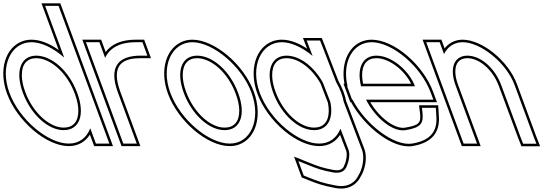

<svg xmlns="http://www.w3.org/2000/svg" viewBox="-143 -834 3240 1142"><path d="M-87 -282C-145.6 -441 -78.5 -582 43.5 -583C105.2 -583 176.1 -547.1 238.8 -491.5L140.1 -759L125.3 -799H205.3L220.1 -759L394.6 -285.7L396 -282L492.6 -20L507.4 20H427.4L412.6 -20L393.9 -70.9C372.5 -15.1 328.2 20.5 265.9 20C142.6 20 -28 -122 -87 -282ZM-7 -282C40.9 -152 144.9 -59 236.4 -60C327.9 -60 364.3 -148.8 317.8 -277.3L316 -282C268.4 -411 166.9 -502 73 -503C-19.6 -503 -54.6 -411 -7 -282ZM-101.1 -276.8C-40.4 -112.3 133.2 35 265.8 35C321.4 35.4 365 8.8 391.8 -33.2L416.9 35H528.9L215.8 -814H103.8L206.1 -536.7C152.5 -574.7 96.6 -598 43.4 -598C24.3 -597.8 6.5 -594.6 -10.1 -588.6C-111.3 -551.6 -152.9 -417.4 -101.1 -276.8ZM7.1 -287.2C-6.8 -324.7 -13.2 -358.6 -13.2 -387C-13.3 -452.4 17.7 -488 72.9 -488C157.3 -487.1 255.6 -402.4 301.9 -276.8L303.6 -272.2C316.8 -235.8 322.9 -203.2 323 -175.7C323.2 -110.2 292 -75 236.3 -75C154.5 -74.1 53.8 -160.4 7.1 -287.2Z M482.3 -490C510.1 -549.8 570.9 -583 664 -583H704L733.5 -503H693.5C556.2 -503 504.3 -432.5 557.2 -286.8L559 -282L573.8 -242L655.6 -20L670.4 20H590.4L575.6 -20L493.8 -242L479 -282C478.5 -283.3 478 -284.6 477.6 -285.9L382.8 -543L368 -583H448L462.8 -543ZM485.5 -524.7 458.5 -598H346.5L463.5 -280.7C464 -279.4 464.5 -278.1 464.9 -276.8L579.9 35H691.9L571.3 -291.9C558.1 -328.3 551.9 -359.3 551.9 -384.6C551.8 -453.6 595.2 -488 693.5 -488H755L714.5 -598H664C582.1 -598 521.5 -573 485.5 -524.7Z M870 -282C811.4 -441 878.5 -582 1000.5 -583C1123.8 -583 1295.7 -440 1353 -282C1412 -122 1347.3 21 1222.9 20C1099.6 20 929 -122 870 -282ZM950 -282C997.9 -152 1101.9 -59 1193.4 -60C1286 -60 1322.3 -151 1273 -282C1225.4 -411 1123.9 -502 1030 -503C937.4 -503 902.4 -411 950 -282ZM855.9 -276.8C916.6 -112.3 1090.2 35 1222.8 35C1242.6 35.2 1261.6 31.9 1278.8 25.6C1380.2 -11.4 1418.8 -146.9 1367.1 -287.1C1308.2 -449.8 1133.2 -598 1000.4 -598C981.3 -597.8 963.5 -594.6 946.9 -588.6C845.7 -551.6 804.1 -417.4 855.9 -276.8ZM964.1 -287.2C950.2 -324.7 943.8 -358.6 943.8 -387C943.7 -452.4 974.7 -488 1029.9 -488C1114.3 -487.1 1212.6 -402.5 1258.9 -276.8C1273.4 -238.5 1280 -204.4 1280.1 -175.8C1280.3 -110.2 1249 -75 1193.3 -75C1111.5 -74.1 1010.8 -160.4 964.1 -287.2Z M1402 -282C1343.4 -441 1410.5 -582 1532.5 -583C1590.5 -583 1656.6 -551.3 1716.3 -501.3L1696.9 -552L1681 -593H1760.7L1776.1 -554L1856 -346.4C1868.2 -325.5 1878.5 -303.9 1886.4 -282C1893.1 -263.8 1898.1 -245.8 1901.5 -228.2L2010 57C2028.8 108 2009.6 178 1989.1 209C1974.9 241 1934.6 286 1851.8 269C1782.4 256 1749.5 245 1688.4 220L1663.4 210L1631.7 124L1686.6 146C1745.6 170 1771.9 179 1834.9 191C1887.9 201 1909.1 180 1919.9 154L1919.5 153C1932 127 1940 84 1930 57L1882 -68.6C1860.3 -14.1 1816.3 20.5 1754.9 20C1631.6 20 1461 -122 1402 -282ZM1482 -282C1529.9 -152 1633.9 -59 1725.4 -60C1804.5 -60 1842.4 -126.4 1821.8 -227.5L1777 -343.7C1723.4 -439.1 1640.1 -502.2 1562 -503C1469.4 -503 1434.4 -411 1482 -282ZM1387.9 -276.8C1448.6 -112.3 1622.2 35 1754.8 35C1809.8 35.4 1853 9.5 1880 -31.9L1916 62.3C1923.5 82.8 1917.2 123.3 1906 146.5L1903.2 152.2L1903.7 153.4C1894.6 171.3 1881.2 184.5 1837.7 176.3C1775.2 164.4 1751.2 156.1 1692.2 132.1L1606 97.5L1651.7 221.4L1682.7 233.9C1743.9 258.9 1779.2 270.7 1848.9 283.7C1938.7 302.2 1986 251.9 2002.3 216.2C2025.1 180.7 2045.1 108.8 2024.1 51.7L1916 -232.4C1912.1 -251.7 1907.3 -268.6 1900.5 -287.1C1892.3 -309.6 1881.8 -331.7 1869.6 -352.9L1790 -559.4L1770.9 -608H1659L1682.9 -546.6L1683.8 -544.5C1634.1 -577.5 1581.8 -598 1532.4 -598C1513.3 -597.8 1495.5 -594.6 1478.9 -588.6C1377.7 -551.6 1336.1 -417.4 1387.9 -276.8ZM1496.1 -287.2C1482.2 -324.7 1475.8 -358.6 1475.8 -387C1475.7 -452.4 1506.7 -488 1561.9 -488C1631.9 -487.3 1711.1 -429.4 1763.4 -337.3L1807.4 -223.3C1811 -204.7 1812.4 -190.9 1812.4 -176.3C1812.4 -110.4 1781.1 -75 1725.3 -75C1643.5 -74.1 1542.8 -160.4 1496.1 -287.2Z M2004.5 -321H2325.1C2291.9 -411 2190.3 -502 2096.5 -503C2013.7 -503 1977.6 -429.5 2004.5 -321ZM1954.3 -241H1951.1L1936.4 -281L1921.6 -321H1924.2C1890 -464.5 1955.2 -582.1 2067 -583C2190.2 -583 2360.8 -441 2419.8 -281L2434.6 -241H2394.6H2034.3C2089.9 -130.8 2195.8 -46.6 2269.2 -60H2270C2360.6 -75 2376.8 -100 2369.9 -165L2366.4 -193H2449.3L2452.5 -141C2458.6 -54 2418.7 2 2308.1 20C2201.4 37.4 2030.4 -94.1 1954.3 -241ZM2016.5 -336C2012.6 -354.5 2010.8 -371.5 2010.8 -387C2010.7 -452.7 2041.3 -488 2096.4 -488C2174.7 -487.2 2264.1 -414.1 2302.4 -336ZM1945.2 -226C2024.9 -79.5 2194.3 53.8 2310.5 34.8C2426.8 15.9 2474 -47.8 2467.4 -142L2463.4 -208H2349.3L2355 -163.3C2361.2 -105.4 2354.7 -89.3 2267 -74.8C2208.8 -64.1 2116.2 -129.5 2059.5 -226H2456.1L2433.9 -286.2C2373.3 -450.7 2199.7 -598 2066.9 -598C2057.1 -597.9 2047.7 -597 2038.5 -595.4C1935.4 -576.6 1882.3 -464.3 1905.7 -336H1900.1L1940.7 -226Z M2498 -512.6C2519.1 -555.4 2557.5 -582.5 2608 -583C2716 -583 2869.8 -461 2918.6 -326L3031.5 -20L3047.6 21H2968.6L2952.8 -19L2838.8 -326C2800.4 -430 2716.9 -502 2637.5 -503C2558.5 -503 2528.4 -430 2566.8 -326L2581.5 -286L2679.6 -20L2694.4 20H2614.4L2599.6 -20L2501.5 -286L2486.8 -326L2406.8 -543L2392 -583H2472L2486.8 -543ZM2501.5 -546.4C2501.2 -547.3 2501.2 -547.3 2500.8 -548.2L2482.5 -598H2370.5L2603.9 35H2715.9L2580.9 -331.2C2570.2 -360 2565.3 -385.9 2565.2 -407.6C2565 -460 2590.2 -488 2637.4 -488C2707.8 -487.1 2787.7 -421.1 2824.7 -320.8L2938.8 -13.6L2958.4 36H3069.6L3045.5 -25.3L2932.7 -331.1C2882.1 -471.2 2725.1 -598 2607.9 -598C2562.9 -597.6 2525.7 -577.3 2501.5 -546.4Z"/></svg>

Font: Nordica Plus
Style: NordicaClassicLightConOpOblOl
Weight: 300
Version: Version 1.01